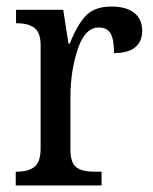

<svg xmlns="http://www.w3.org/2000/svg" viewBox="-20 -566 467 586"><path d="M28 -42H31Q66 -42 85 -56.5Q104 -71 104 -114V-427Q104 -467 85 -481Q66 -495 32 -495H29V-536H173L189 -433H193Q215 -489 241.5 -517.5Q268 -546 320 -546Q366 -546 390 -526.5Q414 -507 414 -472Q414 -440 393 -422Q372 -404 328 -404Q328 -446 317.5 -464Q307 -482 281 -482Q239 -482 217 -415Q195 -348 195 -271V-109Q195 -69 213 -55.5Q231 -42 266 -42H290V0H28Z"/></svg>

Font: Noto Serif Narrow
Style: Regular
Weight: 400
Width: 4
Designer: Monotype Design Team
Foundry: Monotype Imaging Inc.
Version: Version 1.001